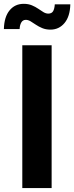

<svg xmlns="http://www.w3.org/2000/svg" viewBox="-54 -958 378 978"><path d="M209 -727.5V0H59.6V-727.5ZM203.1 -807.1Q179.7 -807.1 161.4 -814.7Q143.1 -822.3 128.4 -832.3Q113.8 -842.3 101.6 -849.6Q89.4 -856.9 77.6 -856.9Q62.5 -856.9 54.7 -844Q46.9 -831.1 45.9 -810.1H-34.2Q-32.7 -871.6 -5.4 -905Q22 -938.5 66.9 -938.5Q90.3 -938.5 108.4 -930.9Q126.5 -923.3 140.6 -913.6Q154.8 -903.8 167.2 -896.2Q179.7 -888.7 191.9 -888.7Q209 -888.7 216.3 -900.6Q223.6 -912.6 225.1 -936H304.2Q302.7 -874.5 274.7 -840.8Q246.6 -807.1 203.1 -807.1Z"/></svg>

Font: Inter 24pt
Style: Bold
Weight: 700
Designer: Rasmus Andersson
Foundry: rsms
Version: Version 4.001;git-66647c0bb